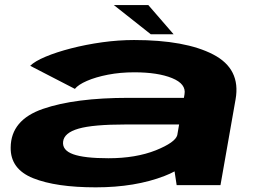

<svg xmlns="http://www.w3.org/2000/svg" viewBox="-20 -754 1068 782"><path d="M699.5 0 691 -56Q672.5 -46 650.5 -37.5Q531 9 370 9Q208 9 115 -28.2Q22 -65.5 23.5 -153.5Q24.5 -265.5 154.8 -310.5Q285 -355.5 504 -355.5H729L731.5 -370Q739 -412 681 -435.8Q623 -459.5 527 -459.5Q470 -459.5 419.8 -449.8Q369.5 -440 334 -424.5Q298.5 -409 285 -392L103 -486Q121.5 -504.5 165.5 -523Q209.5 -541.5 269.5 -557Q329.5 -572.5 396.2 -581.8Q463 -591 526 -591Q735 -591 848.2 -532.2Q961.5 -473.5 939.5 -349.5L878 0ZM702 -203.5 709.5 -247H491Q358.5 -247 299.8 -230Q241 -213 237 -177Q233 -142 278 -125.8Q323 -109.5 422 -109.5Q533 -109.5 615 -142Q694 -174 702 -203.5ZM594 -614.5 443.5 -733.5H584L687 -614.5Z"/></svg>

Font: Anybody UltraExpanded Regular
Style: Bold Italic
Weight: 700
Width: 9
Italic angle: -10°
Designer: Tyler Finck
Foundry: Etcetera Type Company
Version: Version 1.010; ttfautohint (v1.8.3) -l 8 -r 50 -G 200 -x 14 